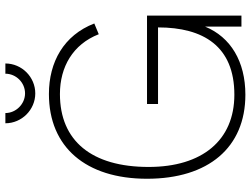

<svg xmlns="http://www.w3.org/2000/svg" viewBox="-132 -808 955 732"><g transform="rotate(-90 346.0 -442.5)"><path d="M355.5 -786C418 -786 469.5 -837.5 469.5 -900H430.5C430.5 -859.5 397 -825 355.5 -825C315 -825 280.5 -859.5 280.5 -900H241.5C241.5 -837.5 293 -786 355.5 -786ZM610 0H652V-360H315V-318H607C607 -145 535 -27 350.5 -27C176.5 -27 75 -149.5 75 -354C75 -571 174.5 -692 353 -692C456.5 -692 542.5 -642.5 581 -544L622 -561C577 -677.5 475 -734 353 -734C151 -734 30 -593.5 30 -360C30 -126 149 15 350.5 15C477 15 570 -41 610 -138.5Z"/></g></svg>

Font: Vela Sans ExtLt
Style: Regular
Weight: 200
Designer: Principal design: Mikhail Sharanda - project Manrope.
Design modification: Ravid Balaliev
Foundry: Mikhail Sharanda
Version: Version 1.001